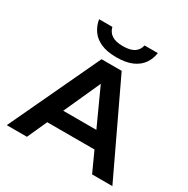

<svg xmlns="http://www.w3.org/2000/svg" viewBox="-188 -1021 1165 1189"><g transform="rotate(30 394.5 -427.0)"><path d="M178 -141V-252H606V-141ZM17 0 321 -647H465L772 0H627L361 -583H425L161 0ZM604 -854Q598 -811 574 -776.5Q550 -742 505.5 -722.5Q461 -703 394 -703Q327 -703 283 -722.5Q239 -742 215 -776.5Q191 -811 184 -854H279Q287 -820 314.5 -801.5Q342 -783 394 -783Q447 -783 474.5 -801.5Q502 -820 509 -854Z"/></g></svg>

Font: Syne
Style: Bold
Weight: 700
Designer: Lucas Descroix
Foundry: Bonjour Monde
Version: Version 2.200